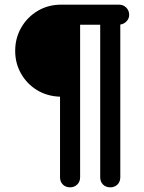

<svg xmlns="http://www.w3.org/2000/svg" viewBox="-20 -802 618 822"><path d="M280 0Q261 0 249 -12Q237 -24 237 -43V-388Q181 -390 138 -416.5Q95 -443 70 -487Q45 -531 45 -584Q45 -639 71 -684Q97 -729 141.5 -755.5Q186 -782 241 -782H490Q508 -782 520.5 -769.5Q533 -757 533 -738Q533 -723 522 -711Q511 -699 495 -697V-43Q495 -24 483 -12Q471 0 452 0Q433 0 421 -12Q409 -24 409 -43V-696H323V-43Q323 -24 310.5 -12Q298 0 280 0Z"/></svg>

Font: Comfortaa Medium
Style: Regular
Weight: 500
Designer: Johan Aakerlund
Foundry: Johan Aakerlund
Version: Version 3.104; ttfautohint (v1.8.1.43-b0c9)